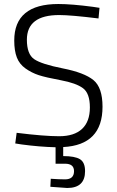

<svg xmlns="http://www.w3.org/2000/svg" viewBox="-20 -726 581 957"><path d="M404 127Q404 211 315 211L231 205L233 165Q274 168 304 168Q349 168 349 127Q349 90 304 90H257V8Q177 6 88 -6L56 -11L63 -64Q200 -47 275 -47Q350 -47 389 -83.5Q428 -120 428 -190.5Q428 -261 393.5 -286.5Q359 -312 283.5 -326Q208 -340 173 -351.5Q138 -363 107.5 -384.5Q77 -406 64 -439.5Q51 -473 51 -524Q51 -706 271 -706Q337 -706 443 -692L476 -687L471 -634Q333 -651 275 -651Q114 -651 114 -528Q114 -456 150.5 -431Q187 -406 293.5 -385Q400 -364 445.5 -327Q491 -290 491 -194Q491 -3 295 7V52Q353 52 378.5 67.5Q404 83 404 127Z"/></svg>

Font: Titillium Web[RUS by Daymarius]
Style: Regular
Weight: 300
Designer: Cyrillization by Daymarius
Foundry: Cyrillization by Daymarius
Version: Version 1.002 September 12, 2018